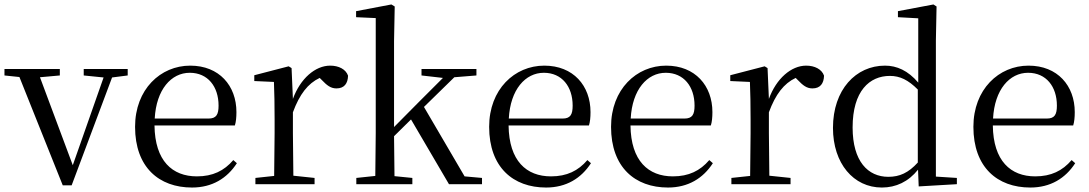

<svg xmlns="http://www.w3.org/2000/svg" viewBox="-28 -825 4878 860"><path d="M347 -487 436 -478 298 -85 151 -479 240 -487V-516H-8V-487L59 -480L253 5H293L474 -478L544 -487V-516H347Z M832 15C922 15 989 -26 1033 -94L1017 -108C976 -60 925 -35 854 -35C744 -35 666 -104 664 -263H1024C1029 -279 1031 -299 1031 -323C1031 -441 954 -531 824 -531C691 -531 577 -425 577 -257C577 -76 684 15 832 15ZM665 -294C672 -424 739 -499 822 -499C903 -499 951 -437 951 -352C951 -312 941 -294 906 -294Z M1199 0H1381V-28L1286 -38L1284 -229V-322C1314 -403 1351 -451 1404 -476L1413 -467C1436 -443 1453 -429 1479 -429C1514 -429 1530 -451 1531 -486C1521 -515 1489 -531 1451 -531C1384 -531 1317 -473 1284 -382L1278 -520L1265 -528L1111 -488V-462L1199 -458C1201 -408 1202 -358 1202 -289V-229L1200 -37L1116 -28V0Z M1860 -487 1956 -476 1847 -367 1737 -256V-641L1740 -796L1725 -805L1567 -775V-748L1655 -744V-229L1653 -37L1568 -28V0H1819V-28L1739 -36L1737 -215L1813 -290L1983 0H2131V-28L2053 -35L1871 -346L2007 -479L2106 -487V-516H1860Z M2418 15C2508 15 2575 -26 2619 -94L2603 -108C2562 -60 2511 -35 2440 -35C2330 -35 2252 -104 2250 -263H2610C2615 -279 2617 -299 2617 -323C2617 -441 2540 -531 2410 -531C2277 -531 2163 -425 2163 -257C2163 -76 2270 15 2418 15ZM2251 -294C2258 -424 2325 -499 2408 -499C2489 -499 2537 -437 2537 -352C2537 -312 2527 -294 2492 -294Z M2964 15C3054 15 3121 -26 3165 -94L3149 -108C3108 -60 3057 -35 2986 -35C2876 -35 2798 -104 2796 -263H3156C3161 -279 3163 -299 3163 -323C3163 -441 3086 -531 2956 -531C2823 -531 2709 -425 2709 -257C2709 -76 2816 15 2964 15ZM2797 -294C2804 -424 2871 -499 2954 -499C3035 -499 3083 -437 3083 -352C3083 -312 3073 -294 3038 -294Z M3331 0H3513V-28L3418 -38L3416 -229V-322C3446 -403 3483 -451 3536 -476L3545 -467C3568 -443 3585 -429 3611 -429C3646 -429 3662 -451 3663 -486C3653 -515 3621 -531 3583 -531C3516 -531 3449 -473 3416 -382L3410 -520L3397 -528L3243 -488V-462L3331 -458C3333 -408 3334 -358 3334 -289V-229L3332 -37L3248 -28V0Z M4087 10 4258 0V-28L4164 -34V-644L4167 -796L4153 -805L3994 -775V-748L4085 -743V-455C4039 -509 3989 -531 3936 -531C3806 -531 3703 -424 3703 -252C3703 -93 3795 15 3922 15C3985 15 4041 -11 4084 -65ZM4083 -97C4041 -51 4002 -33 3951 -33C3860 -33 3791 -102 3791 -254C3791 -418 3867 -485 3958 -485C4003 -485 4040 -467 4083 -424Z M4587 15C4677 15 4744 -26 4788 -94L4772 -108C4731 -60 4680 -35 4609 -35C4499 -35 4421 -104 4419 -263H4779C4784 -279 4786 -299 4786 -323C4786 -441 4709 -531 4579 -531C4446 -531 4332 -425 4332 -257C4332 -76 4439 15 4587 15ZM4420 -294C4427 -424 4494 -499 4577 -499C4658 -499 4706 -437 4706 -352C4706 -312 4696 -294 4661 -294Z"/></svg>

Font: Harano Aji Mincho
Style: Regular
Weight: 400
Foundry: Masamichi Hosoda
Version: HaranoAjiMincho-Regular version 20230610;ttx 4.39.4